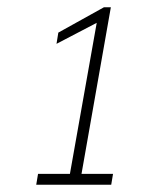

<svg xmlns="http://www.w3.org/2000/svg" viewBox="-20 -718 409 530"><path d="M85 -238H173L247 -655L136 -597L141 -628L267 -698H286L205 -238H292L287 -208H80Z"/></svg>

Font: Sarabun Thin
Style: Italic
Weight: 250
Italic angle: -10°
Designer: Suppakit Chalermlarp | Katatrad Co.,Ltd.
Foundry: Cadson Demak Co.,Ltd.
Version: Version 1.000; ttfautohint (v1.6)